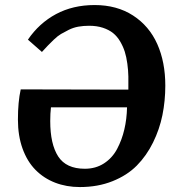

<svg xmlns="http://www.w3.org/2000/svg" viewBox="-20 -735 710 769"><path d="M494.1 -376Q494.6 -405.3 494.1 -429Q493.7 -452.6 490 -480Q486.3 -507.3 479.7 -528.1Q473.1 -548.8 461.2 -569.1Q449.2 -589.4 432.9 -602.5Q416.5 -615.7 392.1 -623.8Q367.7 -631.8 336.9 -631.8Q314 -631.8 293.7 -628.2Q273.4 -624.5 255.4 -615.5Q237.3 -606.4 224.4 -598.9Q211.4 -591.3 195.6 -576.2Q179.7 -561 171.9 -552.7Q164.1 -544.4 147.9 -526.9L91.8 -576.2Q136.7 -642.1 204.3 -678.5Q272 -714.8 358.9 -714.8Q448.2 -714.8 512.9 -672.9Q577.6 -630.9 609.9 -558.6Q642.1 -486.3 642.1 -392.1Q642.1 -331.1 630.6 -274.2Q619.1 -217.3 593 -164.3Q566.9 -111.3 528.1 -72Q489.3 -32.7 430.7 -9.3Q372.1 14.2 299.8 14.2Q246.1 14.2 200.7 -3.4Q155.3 -21 122.1 -54.7Q88.9 -88.4 70.3 -139.9Q51.8 -191.4 51.8 -255.9Q51.8 -327.1 63 -377ZM184.1 -305.2Q181.2 -280.8 181.2 -250Q181.2 -157.7 213.1 -108.4Q245.1 -59.1 319.8 -59.1Q363.3 -59.1 396.5 -80.6Q429.7 -102.1 449 -138.4Q468.3 -174.8 478 -216.6Q487.8 -258.3 488.8 -305.2Z"/></svg>

Font: Literata Book
Style: Bold Italic
Weight: 700
Italic angle: -3°
Designer: Latin by Veronika Burian and Jose Scaglione. Greek by Irene Vlachou. Cyrillic by Vera Evstafieva
Foundry: TypeTogether
Version: Version 1.003;PS 001.003;hotconv 1.0.88;makeotf.lib2.5.64775